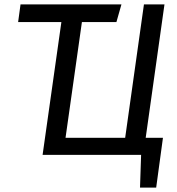

<svg xmlns="http://www.w3.org/2000/svg" viewBox="-20 -709 812 879"><path d="M647 -78H726L695 150H621L626 0H175L261 -608H63L74 -689H536L513 -608H355L280 -78H553L639 -689H733Z"/></svg>

Font: FiraGO
Style: Italic
Weight: 400
Italic angle: -8°
Designer: bBox Type GmbH
Foundry: bBox Type GmbH
Version: Version 1.001